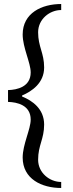

<svg xmlns="http://www.w3.org/2000/svg" viewBox="-20 -751 365 957"><path d="M20 -302V-243C65 -242 133 -227 133 -155C133 -107 93 -31 93 34C93 141 188 186 285 186V156C228 156 170 111 170 45C170 -27 200 -58 200 -130C200 -208 142 -249 90 -270V-275C139 -296 200 -337 200 -415C200 -487 170 -518 170 -590C170 -656 228 -701 285 -701V-731C188 -731 93 -686 93 -579C93 -514 133 -438 133 -390C133 -318 65 -303 20 -302Z"/></svg>

Font: Libertinus Math
Style: Regular
Weight: 400
Designer: Philipp H. Poll, Khaled Hosny
Foundry: Caleb Maclennan
Version: Version 7.050;RELEASE